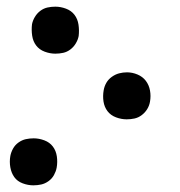

<svg xmlns="http://www.w3.org/2000/svg" viewBox="-20 -548 540 576"><path d="M146 -387Q130 -387 114 -393Q98 -399 88.5 -411.5Q79 -424 76.5 -441Q74 -458 76 -475Q78 -486 84.5 -497Q91 -508 101 -515.5Q111 -523 122.5 -525.5Q134 -528 146 -528Q162 -528 178 -522Q194 -516 203.5 -503.5Q213 -491 215.5 -474Q218 -457 216 -440Q214 -429 207.5 -418Q201 -407 191 -399.5Q181 -392 169.5 -389.5Q158 -387 146 -387ZM360 -190Q344 -190 328 -196Q312 -202 302.5 -214.5Q293 -227 290.5 -243.5Q288 -260 291 -277Q293 -289 299 -299.5Q305 -310 315.5 -317.5Q326 -325 337.5 -328Q349 -331 361 -331Q377 -331 392.5 -324.5Q408 -318 417.5 -305.5Q427 -293 430 -276.5Q433 -260 430 -243Q428 -231 421.5 -220.5Q415 -210 405 -202.5Q395 -195 383.5 -192.5Q372 -190 360 -190ZM80 8Q64 8 48 2Q32 -4 23 -16.5Q14 -29 11 -46Q8 -63 11 -80Q13 -91 19 -102Q25 -113 35.5 -120.5Q46 -128 57.5 -130.5Q69 -133 81 -133Q97 -133 113 -127Q129 -121 138.5 -108.5Q148 -96 150.5 -79Q153 -62 150 -45Q148 -34 142 -23Q136 -12 125.5 -4.5Q115 3 103.5 5.5Q92 8 80 8Z"/></svg>

Font: Iosevka Fixed
Style: Italic
Weight: 400
Italic angle: -9°
Monospace: yes
Designer: Belleve Invis
Foundry: Belleve Invis
Version: Version 33.2.4